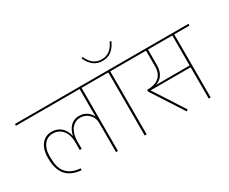

<svg xmlns="http://www.w3.org/2000/svg" viewBox="-153 -1355 2135 1790"><g transform="rotate(-30 914.0 -460.5)"><path d="M665 0H686V-679H850V-698H-20V-679H665V-450L666 -385H664C645 -422 604 -465 533 -465C456 -465 409 -408 393 -333H391C376 -409 323 -465 238 -465C150 -465 88 -395 88 -271C88 -112 150 -29 302 -14L305 -33C156 -46 110 -131 110 -256V-283C110 -381 164 -445 239 -445C323 -445 382 -379 382 -273V-186H403V-271C403 -377 459 -445 533 -445C622 -445 665 -371 665 -321Z M984 -798C1055 -798 1107 -834 1145 -917L1129 -923C1096 -848 1048 -815 984 -815C920 -815 872 -848 839 -923L823 -917C861 -834 913 -798 984 -798ZM974 0H995V-679H1159V-698H810V-679H974Z M1426 2 1442 -10 1295 -239 1232 -335V-337H1663V0H1684V-679H1848V-698H1121V-679H1380V-511C1380 -405 1316 -357 1208 -357H1206V-339ZM1301 -356C1358 -375 1401 -420 1401 -516V-679H1663V-356H1423L1301 -355Z"/></g></svg>

Font: IBM Plex Devanagari Thin
Style: Regular
Weight: 100
Designer: Mike Abbink, Paul van der Laan, Pieter van Rosmalen, Erin McLaughlin
Foundry: Bold Monday
Version: Version 1.0